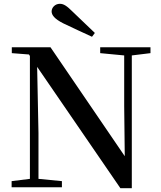

<svg xmlns="http://www.w3.org/2000/svg" viewBox="-20 -983 847 1008"><path d="M478 -810C438 -848 399 -886 362 -921C330 -953 314 -963 294 -963C269 -963 251 -943 251 -923C251 -904 266 -884 311 -861C362 -837 412 -813 463 -790ZM612 5H672V-692L770 -704V-735H506V-704L632 -692V-427L635 -163L245 -735H42V-704L132 -697L137 -689V-44L41 -32V0H305V-32L182 -44V-285L175 -632Z"/></svg>

Font: Noto Serif SC SemiBold
Style: Regular
Weight: 600
Designer: Ryoko NISHIZUKA 西塚涼子 (kana & ideographs); Frank Grießhammer (Latin, Greek & Cyrillic); Wenlong ZHANG 张文龙 (bopomofo); San
Foundry: Adobe
Version: Version 2.001;hotconv 1.1.0;makeotfexe 2.6.0